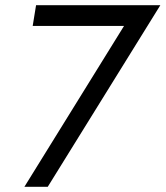

<svg xmlns="http://www.w3.org/2000/svg" viewBox="-20 -720 638 740"><path d="M106 -620H458L74 0H164L598 -700H119Z"/></svg>

Font: Jost* 400 Book Italic
Style: Italic
Weight: 400
Italic angle: -10°
Version: Version 3.200; ttfautohint (v0.97) -l 8 -r 50 -G 200 -x 14 -